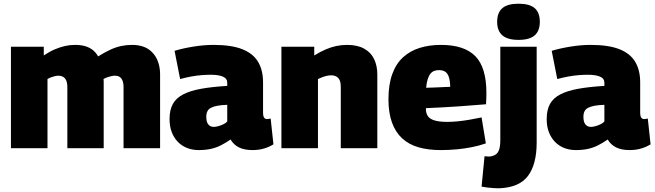

<svg xmlns="http://www.w3.org/2000/svg" viewBox="-20 -799 3529 1035"><path d="M39 0V-547H216V-500Q247 -521 275.5 -533Q304 -545 330.5 -551Q357 -557 384 -557Q416 -557 439.5 -550Q463 -543 480 -529.5Q497 -516 509 -495Q546 -518 575.5 -531.5Q605 -545 633.5 -551Q662 -557 692 -557Q721 -557 745 -550Q769 -543 787 -529Q805 -515 817.5 -495.5Q830 -476 836.5 -451Q843 -426 843 -397V0H646V-331Q646 -345 643 -356.5Q640 -368 634.5 -375.5Q629 -383 620.5 -387Q612 -391 599 -391Q590 -391 579.5 -388.5Q569 -386 558.5 -382.5Q548 -379 538 -373Q539 -367 539 -360.5Q539 -354 539 -347V0H343V-331Q343 -345 340 -356.5Q337 -368 331 -375.5Q325 -383 316 -387Q307 -391 295 -391Q286 -391 276 -388.5Q266 -386 256 -382.5Q246 -379 236 -373V0Z M894 -157Q894 -207 912 -239Q930 -271 968 -290.5Q1006 -310 1064.5 -320.5Q1123 -331 1205 -336V-353Q1205 -376 1181.5 -386Q1158 -396 1116 -396Q1095 -396 1067.5 -394Q1040 -392 1010.5 -386.5Q981 -381 951 -373L921 -525Q967 -539 1024 -548Q1081 -557 1131 -557Q1227 -557 1285.5 -534Q1344 -511 1371 -466Q1398 -421 1398 -355V-194Q1398 -172 1404 -164.5Q1410 -157 1418 -157Q1423 -157 1428.5 -158Q1434 -159 1439 -160L1454 -21Q1432 -7 1403.5 1.5Q1375 10 1341 10Q1297 10 1268 -4.5Q1239 -19 1223 -47Q1197 -29 1171.5 -16Q1146 -3 1117 3.5Q1088 10 1051 10Q1017 10 988 -1.5Q959 -13 938 -35Q917 -57 905.5 -87.5Q894 -118 894 -157ZM1092 -169Q1092 -141 1103 -128Q1114 -115 1132 -115Q1142 -115 1155.5 -118.5Q1169 -122 1183 -128.5Q1197 -135 1205 -144V-234Q1174 -233 1152.5 -229Q1131 -225 1117.5 -218Q1104 -211 1098 -199Q1092 -187 1092 -169Z M1497 0V-547H1674V-500Q1708 -521 1736.5 -533Q1765 -545 1793 -551Q1821 -557 1851 -557Q1906 -557 1942.5 -537Q1979 -517 1996.5 -481Q2014 -445 2014 -397V0H1817V-331Q1817 -365 1803 -379Q1789 -393 1766 -393Q1755 -393 1743 -390.5Q1731 -388 1719 -383.5Q1707 -379 1694 -373V0Z M2355 10Q2288 10 2236 -5Q2184 -20 2148 -53Q2112 -86 2093 -138.5Q2074 -191 2074 -264Q2074 -343 2094.5 -399.5Q2115 -456 2153 -490.5Q2191 -525 2243 -541Q2295 -557 2357 -557Q2483 -557 2542.5 -496Q2602 -435 2602 -298Q2602 -287 2601.5 -269.5Q2601 -252 2600 -237Q2573 -235 2536.5 -232Q2500 -229 2457.5 -226Q2415 -223 2369 -220.5Q2323 -218 2276 -216Q2276 -214 2276 -212Q2276 -210 2276 -207Q2277 -186 2287.5 -171.5Q2298 -157 2323.5 -149.5Q2349 -142 2391 -142Q2418 -142 2448 -145Q2478 -148 2510.5 -153.5Q2543 -159 2576 -166L2599 -26Q2561 -13 2522.5 -5.5Q2484 2 2443 6Q2402 10 2355 10ZM2277 -326Q2295 -326 2313 -327Q2331 -328 2348.5 -328.5Q2366 -329 2381 -330Q2396 -331 2407 -331Q2406 -366 2399 -385.5Q2392 -405 2379 -413Q2366 -421 2346 -421Q2333 -421 2321.5 -417Q2310 -413 2301 -402.5Q2292 -392 2286 -373.5Q2280 -355 2277 -326Z M2873 -547V-31Q2873 87 2826 149.5Q2779 212 2670 216Q2657 216 2641 215Q2625 214 2608 212Q2591 210 2576 207L2592 43Q2600 44 2606.5 44.5Q2613 45 2619 45Q2650 42 2663.5 22.5Q2677 3 2677 -42V-547ZM2775 -584Q2716 -584 2688 -608.5Q2660 -633 2660 -681Q2660 -731 2688 -755Q2716 -779 2775 -779Q2835 -779 2862.5 -755Q2890 -731 2890 -681Q2890 -633 2862.5 -608.5Q2835 -584 2775 -584Z M2927 -157Q2927 -207 2945 -239Q2963 -271 3001 -290.5Q3039 -310 3097.5 -320.5Q3156 -331 3238 -336V-353Q3238 -376 3214.5 -386Q3191 -396 3149 -396Q3128 -396 3100.5 -394Q3073 -392 3043.5 -386.5Q3014 -381 2984 -373L2954 -525Q3000 -539 3057 -548Q3114 -557 3164 -557Q3260 -557 3318.5 -534Q3377 -511 3404 -466Q3431 -421 3431 -355V-194Q3431 -172 3437 -164.5Q3443 -157 3451 -157Q3456 -157 3461.5 -158Q3467 -159 3472 -160L3487 -21Q3465 -7 3436.5 1.5Q3408 10 3374 10Q3330 10 3301 -4.5Q3272 -19 3256 -47Q3230 -29 3204.5 -16Q3179 -3 3150 3.5Q3121 10 3084 10Q3050 10 3021 -1.5Q2992 -13 2971 -35Q2950 -57 2938.5 -87.5Q2927 -118 2927 -157ZM3125 -169Q3125 -141 3136 -128Q3147 -115 3165 -115Q3175 -115 3188.5 -118.5Q3202 -122 3216 -128.5Q3230 -135 3238 -144V-234Q3207 -233 3185.5 -229Q3164 -225 3150.5 -218Q3137 -211 3131 -199Q3125 -187 3125 -169Z"/></svg>

Font: Georama ExtraCondensed Thin ExtraBold
Style: Regular
Weight: 800
Version: Version 1.001